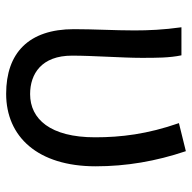

<svg xmlns="http://www.w3.org/2000/svg" viewBox="-20 -576 610 609"><g transform="rotate(90 284.5 -272.0)"><path d="M278 13C414 13 508 -87 508 -271C508 -368 492 -462 460 -557L371 -535C406 -435 416 -351 416 -269C416 -127 358 -63 279 -63C215 -63 157 -99 157 -196C157 -263 164 -356 164 -416C164 -464 164 -505 156 -543H67C75 -486 77 -438 77 -394C77 -330 73 -266 73 -202C73 -58 149 13 278 13Z"/></g></svg>

Font: ChiuKong Gothic CL
Style: Regular
Weight: 400
Designer: Ryoko NISHIZUKA 西塚涼子 (kana, bopomofo & ideographs); Paul D. Hunt (Latin, Greek & Cyrillic); Sandoll Communications 산돌커뮤니
Foundry: Adobe
Version: Version 1.300